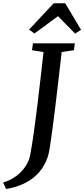

<svg xmlns="http://www.w3.org/2000/svg" viewBox="-110 -1014 527 1200"><path d="M-72 167 -90.5 127Q-44.5 113 -9.2 86.8Q26 60.5 48.8 26.5Q71.5 -7.5 78.5 -44Q90.5 -108.5 101.5 -187Q112.5 -265.5 123 -351Q133.5 -436.5 143.2 -522.8Q153 -609 162 -688.5L90 -700L96 -743H357.5L352 -700L275.5 -689Q265 -597 254.8 -508.8Q244.5 -420.5 235 -342Q225.5 -263.5 217 -200.5Q208.5 -137.5 201.8 -95.5Q195 -53.5 190 -38Q170.5 23 131.8 65.5Q93 108 40.5 133Q-12 158 -72 167ZM71.5 -829 225.5 -993.5H297.5L396.5 -828L359.5 -804Q332 -831 305.8 -858.5Q279.5 -886 252.5 -913Q214.5 -886 179.2 -859Q144 -832 105 -805Z"/></svg>

Font: Merriweather 28pt Medium
Style: Italic
Weight: 500
Italic angle: -7.8°
Version: Version 2.101